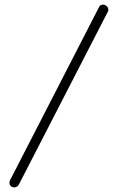

<svg xmlns="http://www.w3.org/2000/svg" viewBox="-20 -788 510 831"><path d="M426 -768Q434 -768 441.5 -761.5Q449 -755 449 -745Q449 -739 445 -734L62 10Q55 23 41 23Q33 23 27 17.5Q21 12 21 4Q21 -3 23 -7L409 -758Q414 -768 426 -768Z"/></svg>

Font: Dosis
Style: Light
Weight: 300
Designer: Edgar Tolentino, Pablo Impallari, Igino Marini
Foundry: Edgar Tolentino, Pablo Impallari, Igino Marini
Version: Version 1.007